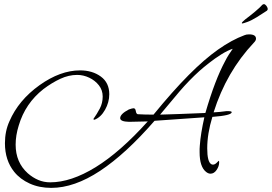

<svg xmlns="http://www.w3.org/2000/svg" viewBox="-20 -794 1321 933"><path d="M229 119Q171 119 124.5 98Q78 77 49 41Q4 -15 4 -98Q4 -157 26 -205Q70 -307 172 -380Q273 -452 369 -452Q429 -452 470 -422Q511 -392 511 -336Q511 -297 490.5 -260.5Q470 -224 439 -212Q437 -212 435 -213.5Q433 -215 434 -216Q451 -240 465 -266.5Q479 -293 479 -325Q479 -356 460.5 -379.5Q442 -403 413.5 -416.5Q385 -430 355 -430Q314 -430 273 -411Q232 -392 191 -361Q103 -292 71 -184Q56 -136 56 -91Q56 -5 115 48Q139 69 166 80.5Q193 92 224 92Q325 92 444.5 18.5Q564 -55 698 -204L607 -202Q564 -203 564 -220Q564 -240 606 -262Q623 -268 629 -268Q638 -268 640 -254Q642 -241 649 -239Q666 -238 685 -237.5Q704 -237 726 -237Q820 -352 896.5 -429Q973 -506 1039.5 -553Q1106 -600 1168 -623Q1177 -627 1190 -627Q1224 -627 1224 -606Q1224 -597 1214 -587Q1080 -445 1018 -248Q1033 -249 1046.5 -250Q1060 -251 1072 -253Q1077 -254 1080.5 -254Q1084 -254 1088 -254Q1106 -254 1106 -249Q1106 -233 1012 -226Q987 -144 987 -73Q987 -7 1007 4Q1009 5 1011 5.5Q1013 6 1015 6Q1024 6 1033.5 -3.5Q1043 -13 1043 -13Q1045 -11 1045 -6Q1045 14 1032.5 32Q1020 50 1003 50Q992 50 981 41Q950 16 950 -54Q950 -62 950 -70.5Q950 -79 951 -87Q953 -116 958.5 -150Q964 -184 973 -224L731 -207Q591 -46 466 36.5Q341 119 229 119ZM758 -237Q796 -238 851.5 -240Q907 -242 978 -245Q1025 -407 1074 -497Q1082 -513 1091.5 -528Q1101 -543 1111 -557Q1086 -549 1055 -529.5Q1024 -510 996 -488Q968 -466 950 -450Q898 -403 851.5 -348.5Q805 -294 758 -237ZM1158 -680Q1155 -680 1155 -682Q1155 -686 1172 -700Q1196 -718 1220 -738Q1244 -758 1255 -771Q1260 -774 1263 -774Q1269 -773 1275 -765Q1281 -757 1281 -749Q1280 -745 1277 -742Q1253 -726 1227 -710Q1201 -694 1181 -687Q1172 -684 1166 -682Q1160 -680 1158 -680Z"/></svg>

Font: Ephesis
Style: Regular
Weight: 400
Designer: Robert E. Leuschke
Foundry: Robert E. Leuschke
Version: Version 1.010; ttfautohint (v1.8.3)